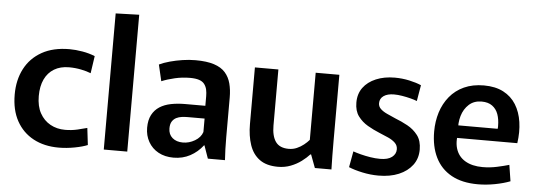

<svg xmlns="http://www.w3.org/2000/svg" viewBox="-50 -896 2937 1051"><g transform="rotate(5 1419.0 -370.5)"><path d="M300 11Q220 11 160.5 -21Q101 -53 68 -113Q35 -173 35 -258Q35 -338 67 -399.5Q99 -461 161 -496Q223 -531 313 -531Q346 -531 384 -524.5Q422 -518 453 -505L439 -410Q417 -419 385 -425.5Q353 -432 319 -432Q271 -432 237 -411.5Q203 -391 185 -353Q167 -315 167 -261Q167 -205 188 -167Q209 -129 245 -109Q281 -89 326 -89Q362 -89 394 -96.5Q426 -104 447 -110L458 -17Q432 -6 387.5 2.5Q343 11 300 11Z M547 -748 676 -752V0H547Z M931 11Q883 11 847.5 -8.5Q812 -28 792.5 -62.5Q773 -97 773 -140Q773 -182 788 -210.5Q803 -239 829.5 -256Q856 -273 892 -280Q928 -287 969 -287H1080V-340Q1080 -359 1076.5 -375.5Q1073 -392 1063 -405.5Q1053 -419 1033.5 -425.5Q1014 -432 983 -432Q941 -432 900 -422.5Q859 -413 828 -400L807 -490Q832 -502 865 -511Q898 -520 934 -525.5Q970 -531 1005 -531Q1067 -531 1107 -518Q1147 -505 1169 -480Q1191 -455 1200 -420.5Q1209 -386 1209 -344V-125Q1209 -94 1210 -60Q1211 -26 1213 0H1119L1094 -71H1092Q1063 -33 1022 -11Q981 11 931 11ZM975 -76Q1009 -76 1040.5 -94.5Q1072 -113 1082 -143V-217H989Q974 -217 957.5 -215Q941 -213 927 -206Q913 -199 904 -185Q895 -171 895 -147Q895 -114 917 -95Q939 -76 975 -76Z M1505 11Q1442 11 1404 -16.5Q1366 -44 1349 -94Q1332 -144 1332 -209V-520H1461V-212Q1461 -154 1483 -123Q1505 -92 1555 -92Q1579 -92 1599.5 -101Q1620 -110 1637 -123.5Q1654 -137 1666 -151V-520H1796V-158Q1796 -113 1796.5 -74Q1797 -35 1798 0H1707L1680 -72H1676Q1659 -53 1633 -33.5Q1607 -14 1574.5 -1.5Q1542 11 1505 11Z M2057 11Q2013 11 1968.5 1.5Q1924 -8 1893 -21L1909 -109Q1926 -103 1951 -96.5Q1976 -90 2004 -85.5Q2032 -81 2058 -81Q2101 -81 2123 -98Q2145 -115 2145 -141Q2145 -162 2130 -176.5Q2115 -191 2091.5 -201.5Q2068 -212 2041 -223Q2009 -236 1977 -254.5Q1945 -273 1923.5 -302Q1902 -331 1902 -377Q1902 -425 1927 -459Q1952 -493 1997 -512Q2042 -531 2100 -531Q2141 -531 2180 -522.5Q2219 -514 2246 -502L2231 -414Q2216 -420 2194.5 -425.5Q2173 -431 2149 -435Q2125 -439 2104 -439Q2068 -439 2047 -424.5Q2026 -410 2026 -384Q2026 -366 2039.5 -353Q2053 -340 2075 -330Q2097 -320 2122 -309Q2156 -296 2190 -277.5Q2224 -259 2247 -229Q2270 -199 2270 -150Q2270 -101 2243 -65Q2216 -29 2168.5 -9Q2121 11 2057 11Z M2603 11Q2516 11 2457.5 -21.5Q2399 -54 2369.5 -114Q2340 -174 2340 -256Q2340 -312 2355.5 -361.5Q2371 -411 2402.5 -449.5Q2434 -488 2481 -509.5Q2528 -531 2590 -531Q2653 -531 2697 -508Q2741 -485 2766.5 -444Q2792 -403 2800 -348.5Q2808 -294 2799 -232H2409L2477 -282Q2460 -219 2473 -175Q2486 -131 2524.5 -108Q2563 -85 2621 -85Q2661 -85 2700 -93.5Q2739 -102 2766 -110L2780 -21Q2744 -7 2696.5 2Q2649 11 2603 11ZM2410 -301H2685Q2686 -306 2686 -310Q2686 -314 2686 -316Q2686 -353 2676 -381Q2666 -409 2643.5 -425.5Q2621 -442 2585 -442Q2543 -442 2515.5 -417Q2488 -392 2476.5 -353Q2465 -314 2470 -270Z"/></g></svg>

Font: Murecho Thin Medium
Style: Regular
Weight: 500
Version: Version 1.010